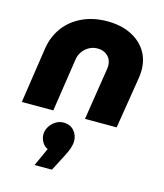

<svg xmlns="http://www.w3.org/2000/svg" viewBox="-122 -619 864 1013"><g transform="rotate(15 310.5 -112.0)"><path d="M12 0 58 -308Q69 -373 106 -422.5Q143 -472 203 -500Q263 -528 339 -528Q411 -528 465 -502.5Q519 -477 549 -431.5Q579 -386 579 -325Q579 -315 578 -302.5Q577 -290 575 -279L530 0H357L401 -281Q402 -286 402.5 -292.5Q403 -299 403 -302Q403 -335 381.5 -355.5Q360 -376 326 -376Q301 -376 280 -364.5Q259 -353 245.5 -334Q232 -315 228 -292L184 0ZM163 304 208 205Q188 196 177 176Q166 156 166 136Q166 113 178.5 93Q191 73 210.5 60.5Q230 48 253 48Q290 48 311 72Q332 96 332 128Q332 146 325 167.5Q318 189 305 213L258 304Z"/></g></svg>

Font: MuseoModerno ExtraBold
Style: Italic
Weight: 800
Italic angle: -9°
Designer: Pablo Cosgaya, Héctor Gatti, Marcela Romero, and the Authors of The MuseoModerno Project.
Foundry: Omnibus-Type Team
Version: Version 1.003